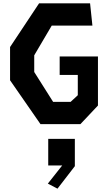

<svg xmlns="http://www.w3.org/2000/svg" viewBox="-20 -750 660 1160"><path d="M40.8 -265V-465.8L216.2 -730H524.2L538.3 -595.4H292.6L186.8 -415.8V-315L300.9 -134.6H406.7L450 -174.7V-337.4L484.8 -297.4H340.5V-409H571.8V-112.4L465.8 0H224.6ZM271.4 88.9H432.2V253.9L327.3 389.8L269 359.3L384.6 213.4V249.8H271.4Z"/></svg>

Font: Monaspace Krypton Var ExLight
Style: Regular
Weight: 200
Designer: Riley Cran and the Lettermatic Team
Version: Version 1.200 (Monaspace Krypton Var)